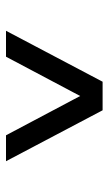

<svg xmlns="http://www.w3.org/2000/svg" viewBox="119 -859 362 640"><g transform="rotate(90 300.0 -539.0)"><path d="M82.6 -378H169L300 -625.2L431 -378H517.4L347.6 -700H252.4Z"/></g></svg>

Font: CommitMonoV143 ExtLt
Style: Regular
Weight: 200
Monospace: yes
Designer: Eigil Nikolajsen
Foundry: Eigil Nikolajsen
Version: Version 1.143